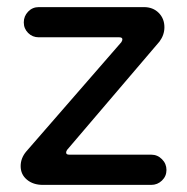

<svg xmlns="http://www.w3.org/2000/svg" viewBox="-20 -519 526 540"><path d="M38.1 -51.8Q38.1 -74.2 53.7 -92.8L321.3 -400.4Q324.2 -405.3 324.2 -408.2Q324.2 -414.1 315.4 -414.1H88.9Q71.3 -414.1 59.1 -426.3Q46.9 -438.5 46.9 -456.1Q46.9 -473.6 59.1 -486.3Q71.3 -499 88.9 -499H384.8Q410.2 -499 426.3 -482.9Q442.4 -466.8 442.4 -442.4Q442.4 -420.9 428.7 -402.3L168.9 -97.7Q166 -93.8 166 -89.8Q166 -84 174.8 -84H405.3Q422.9 -84 435.5 -71.3Q448.2 -58.6 448.2 -41Q448.2 -23.4 435.5 -11.2Q422.9 1 405.3 1H100.6Q73.2 1 55.7 -13.7Q38.1 -28.3 38.1 -51.8Z"/></svg>

Font: jf-openhuninn-1.0
Style: Regular
Weight: 400
Designer: [Kosugi Maru]
      Designed by Motoya company      

      [Varela Round]
      Joe Prince(Latin component); Avraham Co
Foundry: justfont CO.,LTD.
Version: 1.0